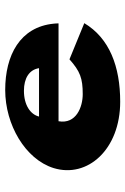

<svg xmlns="http://www.w3.org/2000/svg" viewBox="108 -573 482 738"><g transform="rotate(-90 349.0 -204.0)"><path d="M628 -220C628 -224 628 -233 627 -239C614 -368 506 -425 372 -425C239 -425 106 -348 72 -239C32 -109 143 17 327 17C462 17 571 -24 629 -121L490 -178C444 -137 417 -127 356 -127C307 -127 240 -152 252 -220ZM270 -295C278 -328 314 -353 369 -353C417 -353 450 -333 456 -295Z"/></g></svg>

Font: Hussar Milosc
Style: Bold
Weight: 700
Foundry: Cannot Into Space Fonts
Version: Version 1.02